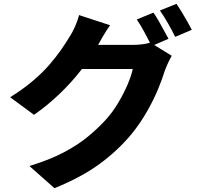

<svg xmlns="http://www.w3.org/2000/svg" viewBox="-20 -891 1040 1005"><path d="M783 -825Q796 -807 810.5 -781.5Q825 -756 838.5 -731Q852 -706 862 -688L774 -650Q758 -681 737 -720.5Q716 -760 696 -789ZM904 -871Q917 -852 932 -827Q947 -802 961 -777.5Q975 -753 984 -735L897 -698Q882 -729 859.5 -768.5Q837 -808 817 -836ZM879 -599Q870 -584 860.5 -563.5Q851 -543 843 -522Q830 -479 807 -423.5Q784 -368 749.5 -307.5Q715 -247 670 -191Q597 -103 501.5 -33Q406 37 265 94L134 -22Q239 -54 313 -93Q387 -132 441 -176.5Q495 -221 538 -269Q571 -306 599.5 -354Q628 -402 648 -449Q668 -496 675 -530H347L397 -656Q411 -656 440 -656Q469 -656 505 -656Q541 -656 576 -656Q611 -656 637.5 -656Q664 -656 674 -656Q698 -656 723.5 -659Q749 -662 767 -668ZM556 -759Q536 -730 517.5 -698.5Q499 -667 490 -650Q455 -589 404 -523.5Q353 -458 290 -398Q227 -338 158 -290L33 -382Q99 -423 149.5 -465.5Q200 -508 236.5 -550Q273 -592 299.5 -630Q326 -668 345 -700Q358 -719 372.5 -751.5Q387 -784 394 -812Z"/></svg>

Font: Noto Sans JP Thin ExtraBold
Style: Regular
Weight: 800
Version: Version 2.004-H2;hotconv 1.0.118;makeotfexe 2.5.65603